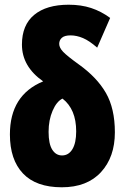

<svg xmlns="http://www.w3.org/2000/svg" viewBox="-20 -784 540 814"><path d="M242 10Q133 10 77.5 -48.5Q22 -107 22 -214Q22 -381 163 -439Q73 -502 73 -595Q73 -678 125 -721Q177 -764 271 -764Q324 -764 366.5 -750Q409 -736 447 -708L392 -582Q359 -611 332 -622.5Q305 -634 279 -634Q254 -634 242.5 -624Q231 -614 231 -598Q231 -582 247.5 -564.5Q264 -547 314 -511Q391 -456 429 -390Q467 -324 467 -223Q467 -118 408 -54Q349 10 242 10ZM243 -125Q271 -125 287 -151.5Q303 -178 303 -227Q303 -321 245 -366Q220 -354 203 -314.5Q186 -275 186 -225Q186 -174 201.5 -149.5Q217 -125 243 -125Z"/></svg>

Font: Noto Sans ExtraCondensed Black
Style: Regular
Weight: 900
Width: 2
Designer: Monotype Design Team
Foundry: Monotype Imaging Inc.
Version: Version 2.013; ttfautohint (v1.8.4.7-5d5b)